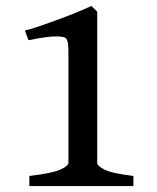

<svg xmlns="http://www.w3.org/2000/svg" viewBox="-20 -628 530 648"><path d="M79.1 0V-34.2Q155.3 -43 183.1 -55.4Q210.9 -67.9 210.9 -78.1V-451.2Q210.9 -470.2 209.5 -481.2Q208 -492.2 202.1 -499Q196.3 -504.9 168.5 -505.1Q140.6 -505.4 76.2 -492.2L64 -524.9Q84.5 -529.8 115.2 -540.3Q146 -550.8 179.4 -563.2Q212.9 -575.7 241.9 -587.6Q271 -599.6 288.1 -607.9L308.1 -588.9V-78.1Q308.1 -68.4 332.5 -55.7Q356.9 -43 430.2 -34.2V0Z"/></svg>

Font: Namdhinggo SemiBold
Style: Regular
Weight: 600
Designer: Victor Gaultney
Foundry: SIL International
Version: Version 3.001